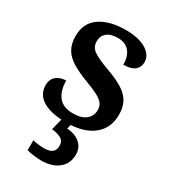

<svg xmlns="http://www.w3.org/2000/svg" viewBox="-193 -639 856 972"><g transform="rotate(30 235.5 -153.5)"><path d="M223 10Q160 10 119 -3.5Q78 -17 57.5 -42Q37 -67 37 -101Q37 -129 49.5 -145Q62 -161 80 -167.5Q98 -174 116 -174Q116 -115 143 -81Q170 -47 228 -47Q279 -47 304 -69Q329 -91 329 -124Q329 -147 317.5 -162Q306 -177 279.5 -191Q253 -205 207 -222Q152 -243 116 -265Q80 -287 62 -317.5Q44 -348 44 -394Q44 -470 100.5 -508.5Q157 -547 250 -547Q306 -547 342 -533.5Q378 -520 395.5 -499Q413 -478 413 -453Q413 -423 391.5 -405.5Q370 -388 326 -388Q326 -438 302.5 -465Q279 -492 236 -492Q193 -492 171.5 -473.5Q150 -455 150 -424Q150 -390 177 -371Q204 -352 272 -327Q326 -308 362 -286Q398 -264 416 -234Q434 -204 434 -157Q434 -78 378 -34Q322 10 223 10ZM207 240Q191 240 166 237Q141 234 123 229V171Q141 175 159.5 177Q178 179 191 179Q220 179 236 167Q252 155 252 130Q252 101 230.5 89.5Q209 78 177 75L198 -9H252L242 34Q275 36 298 48Q321 60 333.5 79.5Q346 99 346 126Q346 179 308.5 209.5Q271 240 207 240Z"/></g></svg>

Font: Noto Rashi Hebrew SemiBold
Style: Regular
Weight: 600
Version: Version 1.006